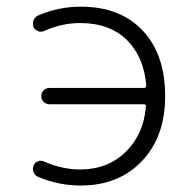

<svg xmlns="http://www.w3.org/2000/svg" viewBox="-20 -576 561 584"><path d="M130.9 -258.8Q120.1 -258.8 112.8 -266.1Q105.5 -273.4 105.5 -283.7Q105.5 -293.9 112.8 -301.3Q120.1 -308.6 130.9 -308.6H418Q424.8 -308.6 424.8 -316.4Q418 -401.4 367.2 -453.1Q314.5 -505.9 223.6 -505.9Q168 -505.9 113.3 -481.4Q104.5 -477.5 95.2 -481.4Q85.9 -485.4 82 -494.1Q80.1 -500 80.1 -504.9Q80.1 -509.8 82 -514.6Q86.9 -525.4 96.7 -529.3Q159.2 -555.7 225.6 -555.7Q345.7 -555.7 414.1 -482.9Q482.4 -410.2 482.4 -283.2Q482.4 -160.2 411.6 -85.9Q340.8 -11.7 225.6 -11.7Q158.2 -11.7 95.7 -38.1Q85.9 -42 82 -52.7Q80.1 -57.6 80.1 -62.5Q80.1 -67.4 82 -72.3Q85.9 -82 95.2 -85.4Q104.5 -88.9 113.3 -85Q168.9 -60.5 223.6 -60.5Q308.6 -60.5 363.3 -115.2Q417 -168 423.8 -252Q424.8 -258.8 418 -258.8Z"/></svg>

Font: Gen Jyuu Gothic P Light
Style: Regular
Weight: 200
Designer: [Source Han Sans]
Ryoko NISHIZUKA  (kana & ideographs); Paul D. Hunt (Latin, Greek & Cyrillic); Wenlong ZHANG  (bopomofo
Version: Version 1.002.20150607